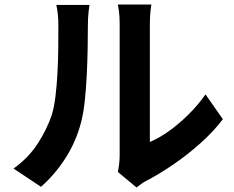

<svg xmlns="http://www.w3.org/2000/svg" viewBox="-20 -785 1040 852"><path d="M162 44 40 -37Q106 -84 147.5 -148Q189 -212 210 -276Q220 -308 226 -356.5Q232 -405 235 -461Q238 -517 238.5 -572Q239 -627 239 -672Q239 -702 236.5 -723.5Q234 -745 230 -763H377Q376 -760 373 -732Q370 -704 370 -673Q370 -629 369 -571Q368 -513 365 -451.5Q362 -390 356 -335.5Q350 -281 340 -243Q318 -158 272 -85.5Q226 -13 162 44ZM586 47 503 -22Q506 -36 508.5 -56Q511 -76 511 -96V-679Q511 -713 507.5 -738Q504 -763 503 -765H652Q651 -763 648 -737.5Q645 -712 645 -678V-155Q686 -172 730 -203.5Q774 -235 816 -276.5Q858 -318 892 -366L969 -256Q928 -202 870 -150Q812 -98 749 -55Q686 -12 630 17Q614 25 605 32.5Q596 40 586 47Z"/></svg>

Font: Noto IKEA Simplified Chinese
Style: Bold
Weight: 700
Designer: Monotype Design Team
Foundry: Monotype Imaging Inc.
Version: Version 1.100